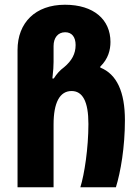

<svg xmlns="http://www.w3.org/2000/svg" viewBox="-20 -790 584 810"><path d="M54 0H206V-265C206 -357 232 -406 282 -406C328 -406 353 -363 353 -267C353 -165 336 -54 319 0H469C489 -65 507 -169 507 -283C507 -402 473 -477 403 -505V-509C437 -542 446 -580 446 -613C446 -707 376 -770 254 -770C129 -770 54 -694 54 -579ZM201 -459C205 -492 206 -513 206 -529V-596C206 -630 224 -654 255 -654C283 -654 299 -634 299 -600C299 -563 283 -534 251 -507C232 -493 219 -478 207 -459Z"/></svg>

Font: Noto Sans Georgian Condensed ExtraBold
Style: Regular
Weight: 800
Width: 3
Designer: Monotype Design Team, Akaki Razmadze
Foundry: Google LLC
Version: Version 2.005